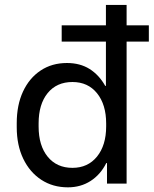

<svg xmlns="http://www.w3.org/2000/svg" viewBox="-20 -768 642 803"><path d="M264 15.5Q201 15.5 152.8 -16Q104.5 -47.5 77.2 -104.2Q50 -161 50 -236V-253Q50 -328.5 76.2 -385Q102.5 -441.5 149.8 -473Q197 -504.5 260 -504.5Q314.5 -504.5 354.2 -479.8Q394 -455 420 -409H423V-747.5H509.5V0H427.5V-86H424.5Q400.5 -38 359 -11.2Q317.5 15.5 264 15.5ZM283 -66Q347.5 -66 385.8 -113.2Q424 -160.5 424 -239.5V-251.5Q424 -330.5 386 -377.8Q348 -425 283 -425Q217 -425 179.2 -378.5Q141.5 -332 141.5 -252V-239Q141.5 -159 179.5 -112.5Q217.5 -66 283 -66ZM238 -594V-662H602.5V-594Z"/></svg>

Font: Google Sans Code
Style: Regular
Weight: 400
Monospace: yes
Designer: Google Sans Code Authors
Foundry: Google LLC
Version: Version 6.000